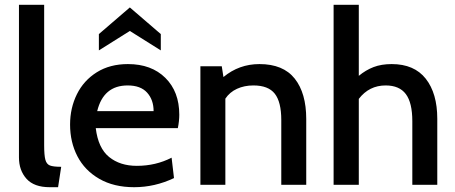

<svg xmlns="http://www.w3.org/2000/svg" viewBox="-20 -770 1897 800"><path d="M59 -114V-750H164V-165Q164 -123 169 -104.5Q174 -86 188 -80.5Q202 -75 235 -75L222 10H187Q122 10 90.5 -25Q59 -60 59 -114Z M272 -251Q272 -320 300.5 -377.5Q329 -435 383.5 -469Q438 -503 513 -503Q611 -503 669 -445.5Q727 -388 727 -292Q727 -266 721 -236H379Q389 -153 434.5 -116Q480 -79 550 -79Q629 -79 695 -113L705 -28Q625 10 539 10Q454 10 393.5 -25Q333 -60 302.5 -119Q272 -178 272 -251ZM620 -307Q620 -354 593 -384Q566 -414 512 -414Q411 -414 385 -307ZM392 -628 521 -739 650 -628V-560L521 -641L392 -560Z M815 -494H904L911 -449Q976 -503 1061 -503Q1160 -503 1208 -442.5Q1256 -382 1256 -274V0H1152V-270Q1152 -345 1125 -379.5Q1098 -414 1036 -414Q998 -414 967.5 -400Q937 -386 919 -359V0H815Z M1802 -275V0H1698V-265Q1698 -342 1671 -378Q1644 -414 1587 -414Q1518 -414 1475 -358V0H1370V-750H1475V-454Q1504 -478 1536.5 -490.5Q1569 -503 1612 -503Q1706 -503 1754 -442Q1802 -381 1802 -275Z"/></svg>

Font: Cabin Medium
Style: Regular
Weight: 500
Designer: Pablo Impallari
Foundry: Pablo Impallari. http://www.impallari.com Igino Marini. http://www.ikern.com
Version: Version 2.001